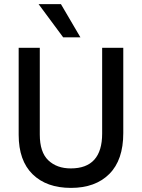

<svg xmlns="http://www.w3.org/2000/svg" viewBox="-20 -907 692 936"><path d="M372 -725H288L168 -887H277ZM581 -258Q581 -127 513 -59Q445 9 326 9Q207 9 139 -57.5Q71 -124 71 -250V-674H174V-251Q174 -165 215.5 -125.5Q257 -86 325 -86Q478 -86 478 -256V-674H581Z"/></svg>

Font: Hind Guntur Medium
Style: Regular
Weight: 500
Designer: Manushi Parikh, Hitesh Malaviya
Foundry: Indian Type Foundry
Version: Version 1.000;PS 1.0;hotconv 1.0.86;makeotf.lib2.5.63406; tt